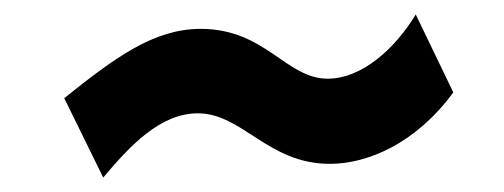

<svg xmlns="http://www.w3.org/2000/svg" viewBox="-20 -496 698 266"><path d="M608 -368 556 -476C527 -428 481 -387 434 -387C376 -387 348 -456 258 -456C193 -456 139 -416 69 -360L123 -250C160 -294 202 -339 254 -339C316 -339 351 -269 437 -269C489 -269 556 -297 608 -368Z"/></svg>

Font: United Sans Black
Style: Italic
Weight: 900
Italic angle: -8°
Designer: Pablo Impallari, Rodrigo Fuenzalida (Modified by Dan O. Williams)
Version: Version 1.000;PS 001.000;hotconv 1.0.88;makeotf.lib2.5.64775